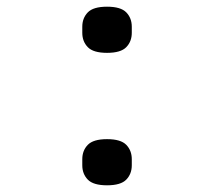

<svg xmlns="http://www.w3.org/2000/svg" viewBox="-20 -545 640 574"><path d="M226 -51V-69Q226 -95 242.5 -112Q259 -129 300 -129Q341 -129 357.5 -112Q374 -95 374 -69V-51Q374 -25 357.5 -8Q341 9 300 9Q259 9 242.5 -8Q226 -25 226 -51ZM226 -447V-465Q226 -491 242.5 -508Q259 -525 300 -525Q341 -525 357.5 -508Q374 -491 374 -465V-447Q374 -421 357.5 -404Q341 -387 300 -387Q259 -387 242.5 -404Q226 -421 226 -447Z"/></svg>

Font: IBM Plaex Mono
Style: Regular
Weight: 400
Designer: Mike Abbink, Paul van der Laan, Pieter van Rosmalen
Foundry: Bold Monday
Version: Version 2.003